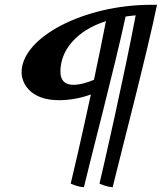

<svg xmlns="http://www.w3.org/2000/svg" viewBox="-20 -722 690 801"><path d="M546 -658C497 -399 409 -13 395 44C409 50 429 58 450 59C477 -54 595 -505 635 -702H611C331 -702 70 -567 70 -420C70 -380 101 -304 226 -304C271 -304 319 -313 359 -328C321 -151 284 8 275 44C289 50 309 58 330 59C355 -47 461 -452 504 -653C518 -655 532 -657 546 -658ZM232 -423C232 -513 299 -594 422 -634C407 -558 390 -473 372 -389C309 -363 232 -349 232 -423Z"/></svg>

Font: Yesteryear
Style: Regular
Weight: 400
Designer: Astigmatic (AOETI)
Foundry: Astigmatic (AOETI)
Version: Version 1.000